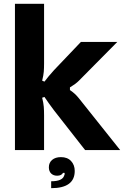

<svg xmlns="http://www.w3.org/2000/svg" viewBox="-20 -783 650 1002"><path d="M58 0V-763H210V-452Q210 -428 208.5 -409Q207 -390 200 -362L212 -357Q232 -384 262 -417L402 -564H592L391 -361Q375 -345 345 -327V-313Q372 -295 391 -271L607 0H424L262 -207Q234 -244 212 -277L200 -273Q207 -245 208.5 -225.5Q210 -206 210 -182V0ZM247 163Q306 163 315 133Q319 126 317 119H309Q301 134 278 134Q259 134 247 122.5Q235 111 235 90Q235 66 252 51.5Q269 37 298 37Q332 37 351 57.5Q370 78 370 109Q370 199 247 199Z"/></svg>

Font: Open Sauce Sans ExtraBold
Style: Regular
Weight: 800
Designer: Alfredo Marco Pradil
Foundry: Creative Sauce Fz LLC
Version: Version 1.477